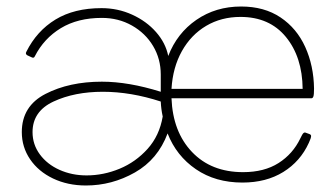

<svg xmlns="http://www.w3.org/2000/svg" viewBox="-20 -537 1026 590"><path d="M292 -512Q342 -512 386 -492Q430 -472 459.5 -438.5Q489 -405 497 -365Q524 -435 583.5 -476Q643 -517 721 -517Q792 -517 842 -483.5Q892 -450 918 -392.5Q944 -335 945 -265Q945 -246 943 -240.5Q941 -235 937 -235H507Q511 -132 570 -70Q629 -8 727 -8Q792 -8 836 -36Q880 -64 903 -112Q909 -125 912.5 -128Q916 -131 920 -129L931 -125Q936 -123 936 -119Q936 -113 929 -98Q903 -41 850.5 -8.5Q798 24 725 24Q642 24 582 -17Q522 -58 495 -127Q465 -47 394.5 -7Q324 33 244 33Q188 33 143 11.5Q98 -10 72.5 -47.5Q47 -85 47 -131Q47 -211 120 -248.5Q193 -286 293 -286Q375 -286 474 -255V-308Q474 -356 450.5 -395.5Q427 -435 385.5 -458.5Q344 -482 293 -482Q219 -482 167 -450.5Q115 -419 87 -364Q84 -357 77 -361L64 -367Q57 -371 61 -378Q93 -442 150.5 -477Q208 -512 292 -512ZM474 -225Q382 -255 296 -255Q209 -255 144.5 -225Q80 -195 80 -131Q80 -93 102.5 -62.5Q125 -32 163 -15Q201 2 246 2Q298 2 347.5 -18.5Q397 -39 433.5 -79.5Q470 -120 480 -179Q475 -202 474 -225ZM719 -485Q660 -485 613.5 -457.5Q567 -430 539 -380Q511 -330 507 -264H910Q909 -362 858.5 -423.5Q808 -485 719 -485Z"/></svg>

Font: LINE Seed JP_TTF Thin
Style: Regular
Weight: 250
Designer: LY Corporation & Fontrix & Fontworks
Version: Version 1.008